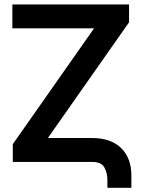

<svg xmlns="http://www.w3.org/2000/svg" viewBox="-20 -748 655 887"><path d="M37.1 -617.2V-727.5H576.2V-645L201.2 -110.4H405.3Q492.2 -110.4 539.6 -64Q586.9 -17.6 586.9 62V119.6H476.1V85.9Q476.6 51.8 462.4 25.9Q448.2 0 405.3 0H39.1V-82L414.6 -617.2Z"/></svg>

Font: Inter Tight SemiBold
Style: Regular
Weight: 600
Designer: Rasmus Andersson
Foundry: rsms
Version: Version 3.004; ttfautohint (v1.8.4.7-5d5b)